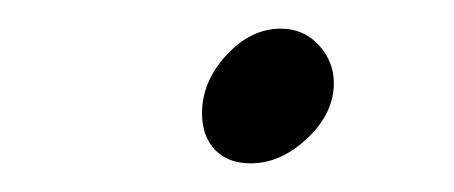

<svg xmlns="http://www.w3.org/2000/svg" viewBox="-20 -398 317 134"><path d="M155 -284Q139 -284 130 -293.5Q121 -303 121 -319Q121 -341 138 -359.5Q155 -378 176 -378Q192 -378 202.5 -366.5Q213 -355 213 -340Q213 -319 194.5 -301.5Q176 -284 155 -284Z"/></svg>

Font: HK Venetian
Style: Italic
Weight: 400
Italic angle: -12°
Version: Version 1.000;PS 001.000;hotconv 1.0.88;makeotf.lib2.5.64775